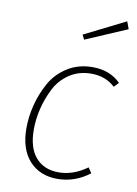

<svg xmlns="http://www.w3.org/2000/svg" viewBox="-87 -826 638 894"><g transform="rotate(10 231.5 -379.5)"><path d="M441 -769 454 -734 258 -650 247 -672ZM320 -531Q402 -531 453 -480L432 -458Q387 -500 319 -500Q261 -500 216.5 -470.5Q172 -441 148 -393.5Q124 -346 112 -296.5Q100 -247 100 -198Q100 -111 139.5 -66Q179 -21 248 -21Q317 -21 382 -68L399 -43Q330 10 247 10Q164 10 114.5 -44.5Q65 -99 65 -198Q65 -252 79 -307.5Q93 -363 121.5 -414.5Q150 -466 201.5 -498.5Q253 -531 320 -531Z"/></g></svg>

Font: Fira Sans UltraLight
Style: Italic
Weight: 200
Italic angle: -8°
Designer: Carrois Corporate & Edenspiekermann AG
Foundry: Carrois Corporate GbR & Edenspiekermann AG
Version: Version 4.203;PS 004.203;hotconv 1.0.88;makeotf.lib2.5.64775